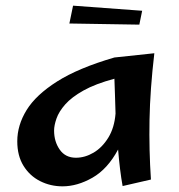

<svg xmlns="http://www.w3.org/2000/svg" viewBox="-20 -644 631 678"><path d="M201 14Q158 14 121.5 -4.5Q85 -23 63 -58.5Q41 -94 41 -145Q41 -202 74 -255.5Q107 -309 182 -356.5Q257 -404 384 -441L525 -456Q510 -328 508 -221Q506 -114 513 -10L413 13Q408 -14 404 -47Q400 -80 397 -116Q360 -47 306.5 -16.5Q253 14 201 14ZM171 -183Q171 -144 191 -115.5Q211 -87 248 -87Q280 -87 310.5 -105Q341 -123 362.5 -158Q384 -193 388 -243Q387 -278 386 -309Q385 -340 384 -366Q317 -348 275 -324.5Q233 -301 210.5 -275.5Q188 -250 179.5 -225.5Q171 -201 171 -183ZM472 -557 225 -561 238 -624 482 -606Z"/></svg>

Font: Marhey
Style: Regular
Weight: 400
Designer: Nur Syamsi & Bustanul Arifin
Foundry: Namelatype
Version: Version 1.000; ttfautohint (v1.8.4.7-5d5b)